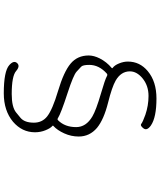

<svg xmlns="http://www.w3.org/2000/svg" viewBox="66 -878 867 1040"><g transform="rotate(90 500.0 -357.5)"><path d="M485 56Q365 56 332 26Q305 2 321 -16Q337 -34 364 -11Q391 13 489 13Q560 13 589 -11Q603 -23 617 -34Q644 -56 644 -107Q644 -152 610 -179Q573 -208 472 -238Q368 -269 324 -306Q280 -343 280 -404Q280 -432 296 -464Q315 -501 347 -528Q351 -531 347 -534Q333 -544 323 -568.5Q313 -593 313 -616Q313 -681 365 -724Q421 -771 513 -771Q615 -771 659 -741Q689 -720 675 -701Q660 -681 650 -689Q640 -697 601 -711Q551 -728 499 -728Q443 -728 403 -695Q366 -664 366 -627Q366 -579 416 -550Q451 -530 535 -509Q627 -486 672 -449Q719 -409 719 -350Q719 -309 702 -271.5Q685 -234 662 -213Q658 -210 662 -207Q674 -197 685 -170Q696 -143 696 -113Q696 -43 639 6Q579 56 485 56ZM620 -237Q626 -233 631 -238Q668 -275 668 -336Q668 -390 610 -424Q576 -444 487 -470Q411 -492 391 -503Q384 -507 378 -502Q331 -460 331 -407Q331 -372 341 -363Q355 -351 368 -338Q387 -321 482 -290Q593 -254 620 -237Z"/></g></svg>

Font: Resource Han Rounded CN Light
Style: Regular
Weight: 300
Designer: Cyano Hao (round all glyphs); Ryoko NISHIZUKA 西塚涼子 (kana, bopomofo & ideographs); Paul D. Hunt (Latin, Greek & Cyrillic)
Foundry: Cyano Hao
Version: 0.990